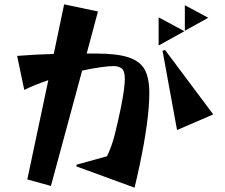

<svg xmlns="http://www.w3.org/2000/svg" viewBox="-20 -814 1040 886"><path d="M333 -46V-54L474 -93Q495 -137 508.5 -189Q522 -241 538 -318Q556 -408 556 -450Q556 -484 543.5 -496.5Q531 -509 502 -509Q483 -509 446 -504Q396 -497 359 -488L215 44L106 14L203 -444Q140 -423 92 -399L59 -556Q142 -563 228 -565L276 -794L432 -761L380 -567H421Q521 -567 574 -549Q627 -531 648 -492.5Q669 -454 669 -385Q669 -353 666 -314Q653 -165 601 52ZM712 -734 831 -670 712 -604ZM742 -583 964 -286 797 -214 730 -580ZM833 -790 941 -732 833 -672Z"/></svg>

Font: Tiejili SC
Style: Regular
Weight: 400
Designer: Buernia
Foundry: Ershou Xiaoxi Press
Version: Version 1.100